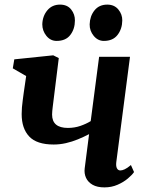

<svg xmlns="http://www.w3.org/2000/svg" viewBox="-20 -803 636 833"><path d="M235 -551 210.5 -353.5Q209.5 -345.5 208.5 -337.2Q207.5 -329 206.8 -321.2Q206 -313.5 206 -306Q206 -277 223.2 -262.5Q240.5 -248 274.5 -248Q303.5 -248 328.8 -256.8Q354 -265.5 373.5 -277.5L410 -556.5H544L484.5 -99.5Q482.5 -81.5 487.5 -72.5Q492.5 -63.5 502 -63.5Q510 -63.5 521 -68.5Q532 -73.5 548 -87L561.5 -56.5Q553.5 -44.5 535 -28.8Q516.5 -13 490.2 -1.5Q464 10 433 10Q402 10 382 -1.2Q362 -12.5 353.2 -31.5Q344.5 -50.5 347.5 -73L366.5 -221Q343.5 -209 318 -198.5Q292.5 -188 266 -182Q239.5 -176 213 -176Q139.5 -176 106.8 -210.8Q74 -245.5 74 -308Q74 -321.5 75.2 -337.2Q76.5 -353 78.8 -369.5Q81 -386 83 -401L93.5 -473L35.5 -506.5L42 -545.5L211 -563ZM225.5 -625.5Q199 -625.5 181.2 -647.5Q163.5 -669.5 163.5 -697.5Q164.5 -733 185.2 -758Q206 -783 240.5 -783Q272 -783 288.8 -761.8Q305.5 -740.5 305 -714Q305 -677.5 285.2 -651.5Q265.5 -625.5 225.5 -625.5ZM430.5 -625.5Q404.5 -625.5 386.5 -647.5Q368.5 -669.5 369 -697.5Q370 -733 390 -758Q410 -783 445.5 -783Q476 -783 493.5 -761.8Q511 -740.5 510.5 -714Q510 -677.5 490 -651.5Q470 -625.5 430.5 -625.5Z"/></svg>

Font: Merriweather 28pt
Style: Bold Italic
Weight: 700
Italic angle: -7.8°
Version: Version 2.101